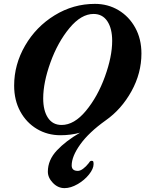

<svg xmlns="http://www.w3.org/2000/svg" viewBox="-20 -684 750 991"><path d="M710 -408Q710 -306 658.5 -213Q607 -120 526 -63Q439 -1 394.5 61Q350 123 350 170Q350 198 382 198Q394 198 409 187Q424 176 438 158Q439 157 442.5 151.5Q446 146 454 146Q460 146 461.5 150.5Q463 155 463 163Q463 187 439.5 216.5Q416 246 380.5 266.5Q345 287 313 287Q279 287 253 260Q227 233 227 202Q227 142 273.5 92.5Q320 43 393 1Q345 14 292 14Q225 14 170.5 -18.5Q116 -51 84.5 -109Q53 -167 53 -242Q53 -351 109.5 -448.5Q166 -546 262 -605Q358 -664 470 -664Q537 -664 591.5 -631.5Q646 -599 678 -541Q710 -483 710 -408ZM559 -473Q559 -537 534 -574.5Q509 -612 463 -612Q399 -612 338.5 -539Q278 -466 240.5 -362Q203 -258 203 -176Q203 -113 227.5 -76Q252 -39 298 -39Q363 -39 423.5 -112Q484 -185 521.5 -288.5Q559 -392 559 -473Z"/></svg>

Font: EB Garamond ExtraBold
Style: Italic
Weight: 800
Italic angle: -17.2°
Designer: Georg Duffner and Octavio Pardo
Foundry: Georg Duffner
Version: Version 1.000